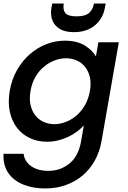

<svg xmlns="http://www.w3.org/2000/svg" viewBox="-21 -789 719 1081"><path d="M34 -278Q45 -342 74.5 -394Q104 -446 146 -483Q188 -520 239 -540Q290 -560 344 -560Q412 -560 456 -533Q500 -506 519 -471L533 -551H648L550 9Q540 65 513.5 113.5Q487 162 446.5 197Q406 232 352 252Q298 272 234 272Q179 272 134 258.5Q89 245 58 220Q27 195 11.5 159Q-4 123 -1 77H112Q117 120 154.5 146.5Q192 173 252 173Q318 173 369 132.5Q420 92 435 9L451 -83Q435 -65 413 -48.5Q391 -32 365 -19.5Q339 -7 308.5 1Q278 9 244 9Q190 9 146 -12Q102 -33 73.5 -71Q45 -109 34 -161.5Q23 -214 34 -278ZM485 -276Q493 -320 485 -354.5Q477 -389 458 -412.5Q439 -436 411 -448.5Q383 -461 351 -461Q319 -461 287 -449Q255 -437 227 -414Q199 -391 179 -357Q159 -323 151 -278Q143 -233 151 -198Q159 -163 178 -139Q197 -115 225 -102.5Q253 -90 285 -90Q317 -90 349.5 -102.5Q382 -115 409.5 -138.5Q437 -162 457 -196.5Q477 -231 485 -276ZM570 -747Q559 -684 513 -646Q467 -608 395 -608Q324 -608 291 -646.5Q258 -685 269 -748L273 -769H338Q332 -735 346.5 -716Q361 -697 410 -697Q459 -697 480.5 -716Q502 -735 508 -769H574Z"/></svg>

Font: SVN-Poppins Medium
Style: Italic
Weight: 500
Italic angle: -10°
Designer: Ninad Kale (Devanagari), Jonny Pinhorn (Latin)
Foundry: Indian Type Foundry
Version: Version 3.002 2017; ttfautohint (v1.8.3)